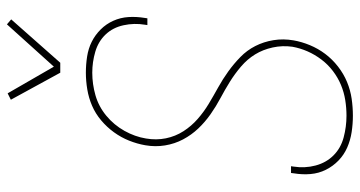

<svg xmlns="http://www.w3.org/2000/svg" viewBox="-256 -748 1013 540"><g transform="rotate(-90 250.0 -478.5)"><path d="M194 8Q171 8 148 4.5Q125 1 104.5 -8Q84 -17 68 -32.5Q52 -48 42 -68Q32 -88 30 -111Q28 -134 32 -158L33 -166H52L51 -159Q46 -127 54 -97Q62 -67 82.5 -46.5Q103 -26 133 -18Q163 -10 194 -10Q216 -10 238 -13.5Q260 -17 280.5 -25.5Q301 -34 319.5 -48Q338 -62 352 -80.5Q366 -99 375 -119.5Q384 -140 388 -162Q392 -190 386 -217.5Q380 -245 366.5 -267Q353 -289 332.5 -306.5Q312 -324 289.5 -338Q267 -352 243.5 -364.5Q220 -377 198 -392.5Q176 -408 158 -427Q140 -446 127.5 -469.5Q115 -493 110.5 -520.5Q106 -548 111 -576Q115 -599 124 -621.5Q133 -644 147.5 -664Q162 -684 181 -700Q200 -716 222 -725.5Q244 -735 268 -739Q292 -743 315 -743Q338 -743 360.5 -739.5Q383 -736 402 -726.5Q421 -717 436.5 -701.5Q452 -686 461 -666Q470 -646 471.5 -623.5Q473 -601 469 -577L468 -570H449L450 -577Q455 -607 448.5 -637Q442 -667 422.5 -687.5Q403 -708 374 -716.5Q345 -725 315 -725Q283 -725 251.5 -716Q220 -707 194 -685.5Q168 -664 151.5 -634.5Q135 -605 130 -574Q125 -545 130.5 -518Q136 -491 150.5 -468.5Q165 -446 185 -428.5Q205 -411 227.5 -397.5Q250 -384 273.5 -371Q297 -358 318.5 -342.5Q340 -327 359 -308.5Q378 -290 390 -266.5Q402 -243 406.5 -215.5Q411 -188 406 -159Q402 -136 392.5 -113Q383 -90 368 -70Q353 -50 332.5 -34Q312 -18 289 -8.5Q266 1 242 4.5Q218 8 194 8ZM315 -815 239 -954 257 -963 332 -833 451 -965 465 -953 343 -815Z"/></g></svg>

Font: Iosevka SS18 Thin
Style: Italic
Weight: 100
Italic angle: -9°
Monospace: yes
Designer: Belleve Invis
Foundry: Belleve Invis
Version: Version 25.1.1; ttfautohint (v1.8.4)